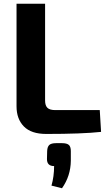

<svg xmlns="http://www.w3.org/2000/svg" viewBox="-20 -710 572 1022"><path d="M220 -690V-175Q220 -148 232.5 -136Q245 -124 274 -124H511L518 -8Q417 3 226 3Q146 3 107 -37Q68 -77 68 -144V-690ZM279 52H310Q336 52 346.5 61.5Q357 71 357 94V146Q356 227 310 292L254 278Q268 229 268 174Q230 174 230 137L231 94Q232 71 242.5 61.5Q253 52 279 52Z"/></svg>

Font: Exo 2.0
Style: Bold
Weight: 700
Designer: Natanael Gama
Version: Version 1.001;PS 001.001;hotconv 1.0.70;makeotf.lib2.5.58329